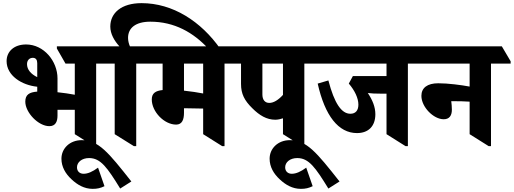

<svg xmlns="http://www.w3.org/2000/svg" viewBox="-20 -921 3270 1222"><path d="M294 -118C333 -118 346 -147 346 -185V-222C348 -222 351 -222 353 -222C388 -222 424 -222 456 -222V-67L577 9H592V-516H717V-531L660 -626H342V-612L397 -516H456V-318C424 -324 385 -330 346 -334V-422C346 -532 259 -638 146 -638C69 -638 22 -593 22 -532C22 -440 118 -379 217 -369V-338C167 -334 141 -319 141 -274C141 -205 224 -118 294 -118ZM152 -513C152 -537 167 -553 189 -553C208 -553 217 -540 217 -519V-430C178 -449 152 -477 152 -513Z M570 281C600 281 620 276 645 264L604 146C569 172 539 185 512 185C488 185 470 170 470 144C470 112 500 85 547 85C621 85 663 146 745 279L816 234C669 48 607 -29 500 -29C424 -29 371 24 371 89C371 141 397 185 435 220C472 255 516 281 570 281Z M832 9H847V-516H971V-531L915 -626H807C800 -642 795 -661 795 -680C795 -743 843 -783 937 -783C1089 -783 1211 -715 1308 -609H1383C1259 -786 1079 -901 881 -901C753 -901 682 -839 682 -752C682 -706 707 -662 740 -626H586V-612L642 -516H710V-67Z M1101 -128C1139 -128 1151 -160 1151 -203V-232C1154 -232 1157 -232 1159 -232C1190 -232 1238 -231 1273 -230V-67L1394 9H1409V-516H1533V-531L1477 -626H836V-612L893 -516H1015V-348C970 -343 946 -328 946 -288C946 -210 1025 -128 1101 -128ZM1151 -344V-516H1273V-326C1239 -333 1195 -339 1151 -344Z M1732 -159C1749 -159 1765 -163 1781 -168V-67L1902 9H1917V-516H2041V-531L1985 -626H1403V-612L1459 -516H1514V-387C1514 -323 1536 -281 1586 -232C1631 -187 1677 -159 1732 -159ZM1650 -320V-516H1781V-317C1751 -284 1721 -266 1694 -266C1666 -266 1650 -286 1650 -320Z M1895 281C1925 281 1945 276 1970 264L1929 146C1894 172 1864 185 1837 185C1813 185 1795 170 1795 144C1795 112 1825 85 1872 85C1946 85 1988 146 2070 279L2141 234C1994 48 1932 -29 1825 -29C1749 -29 1696 24 1696 89C1696 141 1722 185 1760 220C1797 255 1841 281 1895 281Z M2252 -74C2326 -74 2369 -119 2369 -194C2369 -240 2351 -284 2321 -329C2343 -326 2370 -325 2401 -325H2440V-67L2561 9H2576V-516H2700V-531L2644 -626H1911V-612L1967 -516H2440V-437H2226L2200 -389C2238 -345 2261 -296 2261 -255C2261 -218 2243 -197 2210 -197C2153 -197 2108 -264 2070 -409L2002 -389C2048 -184 2134 -74 2252 -74Z M2804 -162C2839 -162 2856 -184 2856 -223C2856 -242 2854 -261 2852 -277C2856 -277 2859 -277 2864 -277C2905 -277 2938 -276 2969 -274V-67L3090 9H3105V-516H3230V-531L3174 -626H2570V-612L2626 -516H2969V-370C2915 -380 2833 -391 2769 -391C2700 -391 2662 -362 2662 -311C2662 -240 2739 -162 2804 -162Z"/></svg>

Font: Noto Serif Devanagari SemiCondensed ExtraBold
Style: Regular
Weight: 800
Width: 4
Designer: Universal Thirst, Indian Type Foundry and the Monotype Design Team
Foundry: Monotype Imaging Inc.
Version: Version 2.004